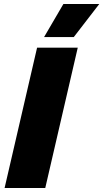

<svg xmlns="http://www.w3.org/2000/svg" viewBox="-20 -943 518 963"><path d="M298 -923H478L350 -757H201ZM370 -704 207 0H3L166 -704Z"/></svg>

Font: Prodigy Sans ExtraBold
Style: Italic
Weight: 800
Italic angle: -13°
Designer: Wei Huang
Foundry: Wei Huang
Version: Version 1.003; ttfautohint (v1.8.3)